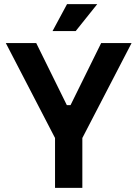

<svg xmlns="http://www.w3.org/2000/svg" viewBox="-20 -908 664 928"><path d="M246 0H378V-241L616 -700H469L321 -400H303L155 -700H8L246 -241ZM234 -758H346L450 -888H304Z"/></svg>

Font: Meta Space
Style: Bold
Weight: 700
Designer: Meta Pool / Florian Karsten
Foundry: Meta Pool / Florian Karsten
Version: Version 2.000;Glyphs 3.1.1 (3137)